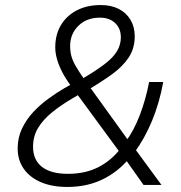

<svg xmlns="http://www.w3.org/2000/svg" viewBox="-20 -733 718 761"><path d="M247 8Q187 8 143 -10.5Q99 -29 74.5 -63.5Q50 -98 50 -145Q50 -187 67 -223Q84 -259 111.5 -288.5Q139 -318 172 -342Q205 -366 236 -384L272 -404L263 -390Q240 -421 226 -448.5Q212 -476 205.5 -500Q199 -524 199 -545Q199 -596 221.5 -633.5Q244 -671 284.5 -692Q325 -713 379 -713Q421 -713 451 -697.5Q481 -682 497.5 -654Q514 -626 514 -589Q514 -541 490 -505Q466 -469 424.5 -439Q383 -409 329 -377L331 -395L491 -173H479Q510 -214 534 -276.5Q558 -339 571 -408H627Q612 -325 582.5 -254Q553 -183 513 -129L510 -150L620 0H549L474 -106L492 -105Q447 -51 385.5 -21.5Q324 8 247 8ZM249 -44Q318 -44 370 -70.5Q422 -97 461 -148L458 -125L281 -366L301 -363L267 -343Q221 -316 186 -287.5Q151 -259 131 -226Q111 -193 111 -151Q111 -99 146.5 -71.5Q182 -44 249 -44ZM376 -663Q323 -663 290.5 -630.5Q258 -598 258 -551Q258 -529 263 -510.5Q268 -492 280.5 -470.5Q293 -449 315 -417L298 -416Q358 -451 393.5 -478Q429 -505 444 -530.5Q459 -556 459 -585Q459 -620 436.5 -641.5Q414 -663 376 -663Z"/></svg>

Font: Nunito Sans 12pt Light
Style: Italic
Weight: 300
Italic angle: -9°
Designer: Vernon Adams
Foundry: Vernon Adams
Version: Version 3.101;gftools[0.9.27]